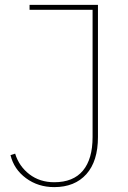

<svg xmlns="http://www.w3.org/2000/svg" viewBox="-20 -753 526 786"><path d="M23 -118 42 -124Q58 -72 100.5 -39.5Q143 -7 202 -7Q280 -7 319.5 -54.5Q359 -102 359 -192V-713H101V-733H381V-192Q381 -93 333.5 -40Q286 13 202 13Q136 13 86.5 -23.5Q37 -60 23 -118Z"/></svg>

Font: IBM Plex Sans JP Thin
Style: Regular
Weight: 100
Designer: Mike Abbink; Paul van der Laan; Pieter van Rosmalen; Wujin Sim; Yejin Wi; Jinhee Kim; Boomi Park; Yona Kim; Kichan Ma
Foundry: Sandoll Inc.
Version: Version 1.001